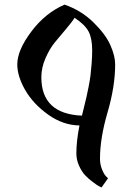

<svg xmlns="http://www.w3.org/2000/svg" viewBox="-20 -530 591 841"><path d="M55.7 -248Q55.7 -309.6 116.7 -391.1Q177.7 -472.7 262.7 -509.8Q335.9 -484.4 389.2 -432.1Q442.4 -379.9 463.4 -332.5Q484.4 -285.2 484.4 -248Q484.4 -151.4 451.2 -38.1Q418 75.2 418 165Q418 190.4 426.8 211.9Q435.5 233.4 444.3 242.2L453.1 251L424.8 291Q419.9 289.1 412.6 285.2Q405.3 281.2 386.2 267.1Q367.2 252.9 352.5 237.3Q337.9 221.7 326.2 195.8Q314.5 169.9 314.5 141.6Q314.5 87.9 328.1 19.5Q255.9 18.6 190.4 -28.3Q125 -75.2 90.3 -135.7Q55.7 -196.3 55.7 -248ZM161.1 -191.4Q161.1 -31.2 338.9 -23.4Q340.8 -31.2 348.6 -63Q356.4 -94.7 359.4 -107.9Q362.3 -121.1 368.2 -150.4Q374 -179.7 376.5 -200.7Q378.9 -221.7 381.3 -251Q383.8 -280.3 383.8 -309.6Q383.8 -361.3 368.2 -391.6Q352.5 -421.9 306.6 -452.1Q296.9 -435.5 269.5 -403.3Q242.2 -371.1 219.7 -343.8Q197.3 -316.4 179.2 -274.9Q161.1 -233.4 161.1 -191.4Z"/></svg>

Font: TriodPostnaja
Style: Medium
Weight: 500
Version: 20110805